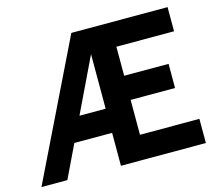

<svg xmlns="http://www.w3.org/2000/svg" viewBox="-111 -826 1077 952"><g transform="rotate(-15 427.5 -350.0)"><path d="M-11 0 330 -700H824V-576H528V-427H756V-303H528V-124H833V0H397V-573L122 0ZM176 -169V-293H413V-169Z"/></g></svg>

Font: Cabin Resolve
Style: Bold-Resolve
Weight: 700
Designer: Pablo Impallari
Foundry: Pablo Impallari. http://www.impallari.com Igino Marini. http://www.ikern.com
Version: Version 3.001